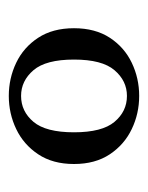

<svg xmlns="http://www.w3.org/2000/svg" viewBox="29 -651 332 430"><g transform="rotate(-90 195.0 -436.0)"><path d="M195.2 -290.3Q155.6 -290.3 121 -306.9Q86.3 -323.4 64.5 -356Q42.7 -388.7 42.7 -436.3Q42.7 -483.9 64.5 -516.5Q86.3 -549.2 121 -565.7Q155.6 -582.3 195.2 -582.3Q234.7 -582.3 269.4 -565.7Q304 -549.2 325.4 -516.5Q346.8 -483.9 346.8 -436.3Q346.8 -388.7 325.4 -356Q304 -323.4 269.4 -306.9Q234.7 -290.3 195.2 -290.3ZM195.2 -317.7Q229 -317.7 252.8 -345.6Q276.6 -373.4 276.6 -436.3Q276.6 -499.2 252.8 -527Q229 -554.8 195.2 -554.8Q160.5 -554.8 137.1 -527Q113.7 -499.2 113.7 -436.3Q113.7 -373.4 137.1 -345.6Q160.5 -317.7 195.2 -317.7Z"/></g></svg>

Font: Playfair 5pt SemiExpanded Light
Style: Regular
Weight: 400
Version: Version 2.203